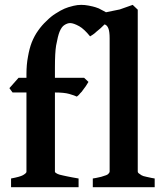

<svg xmlns="http://www.w3.org/2000/svg" viewBox="-20 -777 680 797"><path d="M365.2 0V-36.1Q375 -37.1 399.9 -43Q407.7 -44.9 420.9 -49.8Q428.7 -52.7 432.1 -58.1Q435.1 -62 435.1 -64.9V-618.2Q435.1 -645 430.2 -658.2Q425.3 -672.4 414.1 -675.8L397.9 -660.2Q393.1 -656.2 388.9 -652.6Q384.8 -648.9 380.9 -646Q373.5 -638.7 366.2 -633.8Q364.3 -632.8 360.1 -629.9Q356 -627 354 -626Q329.1 -656.7 309.1 -668Q285.2 -681.2 271 -681.2Q259.8 -681.2 247.1 -672.9Q235.8 -666 227.1 -645Q220.2 -627.9 212.9 -587.9Q208 -558.1 208 -496.1V-454.1H329.1L347.2 -437Q344.2 -431.2 335.9 -418.9L323.2 -401.9Q321.3 -397.9 315.7 -392.6Q310.1 -387.2 310.1 -386.2Q305.2 -380.4 298.8 -376Q292 -379.9 267.1 -387.2Q246.1 -393.1 208 -393.1V-64Q208 -62 211.9 -59.1Q218.8 -54.2 228 -51.8Q231.9 -50.8 242.9 -48.3Q253.9 -45.9 258.8 -44.9Q265.6 -43 281.2 -40.5Q296.9 -38.1 306.2 -36.1V0H25.9V-36.1Q63 -43 75.2 -49.8Q90.3 -58.6 89.8 -64V-393.1H32.2L19 -411.1L57.1 -454.1H89.8V-469.2Q89.8 -509.3 96.2 -542Q102.1 -576.2 111.8 -601.1Q123 -628.9 138.2 -649.9Q154.3 -672.9 172.9 -689.9Q191.9 -709 210 -720.2Q231.9 -734.4 248 -741.2Q261.2 -747.1 285.2 -752.9Q301.3 -756.8 316.9 -756.8Q332 -756.8 347.2 -753.9Q367.2 -750 376 -747.1Q392.1 -742.2 399.9 -736.8Q401.9 -735.8 409.4 -731.9Q417 -728 419.9 -726.1Q468.8 -735.8 477.1 -737.8Q486.8 -740.7 530.8 -756.8L551.8 -736.8V-64.9Q551.8 -61 555.2 -58.1Q557.1 -56.2 566.9 -49.8Q572.8 -45.9 587.9 -43Q613.8 -37.1 622.1 -36.1V0Z"/></svg>

Font: Gentium Basic
Style: Bold
Weight: 700
Designer: J. Victor Gaultney and Annie Olsen
Foundry: SIL International
Version: Version 1.100